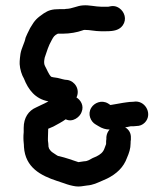

<svg xmlns="http://www.w3.org/2000/svg" viewBox="-20 -705 623 713"><path d="M159 -227C161 -228 163 -228 164 -229L178 -235C191 -242 212 -253 224 -262C250 -249 277 -271 283 -289C293 -313 279 -334 264 -343C278 -372 259 -403 231 -408L221 -409C209 -411 197 -416 185 -417C180 -417 174 -419 170 -420C160 -430 155 -446 148 -458C146 -461 144 -467 144 -471V-478C145 -483 145 -488 146 -491C155 -517 159 -533 172 -556C179 -569 182 -574 195 -580H215C239 -580 267 -585 286 -592C289 -593 291 -594 294 -594C316 -594 332 -589 354 -589H374C403 -589 423 -593 436 -611C452 -634 442 -661 424 -674C410 -684 398 -684 382 -680H356C336 -680 310 -687 288 -685C267 -684 247 -672 225 -672C222 -671 218 -671 215 -671H200C174 -671 160 -667 142 -655C118 -638 110 -632 92 -601C83 -584 78 -572 75 -565C71 -544 60 -528 56 -505L54 -489C53 -481 53 -474 53 -467C54 -448 61 -426 69 -413C85 -372 111 -338 158 -329H160C159 -328 158 -328 157 -327C141 -318 129 -314 114 -306C86 -294 68 -268 68 -230V-214C67 -206 67 -199 67 -192C67 -179 69 -171 69 -159C74 -83 131 -53 192 -33L219 -24C232 -19 247 -15 261 -13C275 -11 288 -14 302 -16C327 -18 341 -26 360 -34L378 -42C412 -59 439 -83 452 -120C459 -136 465 -153 465 -173C465 -178 465 -182 466 -186V-192C467 -209 460 -223 445 -232C447 -233 449 -233 451 -233C456 -234 461 -235 465 -236H475L486 -237C499 -237 509 -241 518 -250C546 -279 523 -328 484 -328L474 -327C465 -327 457 -326 450 -325L436 -323C422 -320 405 -318 390 -315L381 -321C357 -335 330 -323 319 -305C304 -281 317 -253 335 -243L345 -237C359 -228 373 -224 387 -224C380 -216 376 -207 375 -196V-189C374 -184 374 -179 374 -173V-170C372 -165 370 -160 368 -154C363 -139 352 -131 338 -124L324 -118C314 -113 306 -106 292 -106C285 -105 278 -104 272 -103H271C247 -111 225 -119 200 -125C195 -125 190 -129 187 -131L175 -139C170 -142 161 -152 161 -158C160 -159 160 -160 160 -162C160 -169 159 -176 158 -183V-192C158 -202 159 -218 159 -227Z"/></svg>

Font: Dictator
Style: Regular
Weight: 500
Version: Version MIL.1277